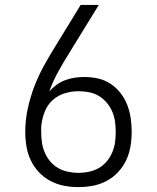

<svg xmlns="http://www.w3.org/2000/svg" viewBox="-20 -755 640 783"><path d="M300 8Q270 8 241 2.5Q212 -3 185.5 -17Q159 -31 138.5 -53Q118 -75 105.5 -101.5Q93 -128 88 -157.5Q83 -187 83 -217Q83 -264 93 -311Q103 -358 120 -402.5Q137 -447 160 -488.5Q183 -530 208 -570L309 -735H383L263 -540Q239 -502 217.5 -463Q196 -424 181 -382Q194 -397 210.5 -409Q227 -421 245.5 -428Q264 -435 284 -438Q304 -441 324 -441Q352 -441 379.5 -435Q407 -429 430.5 -413.5Q454 -398 471.5 -375.5Q489 -353 499 -327Q509 -301 513 -273Q517 -245 517 -217Q517 -187 512 -157.5Q507 -128 494.5 -101.5Q482 -75 461.5 -53Q441 -31 414.5 -17Q388 -3 359 2.5Q330 8 300 8ZM300 -50Q321 -50 342.5 -54.5Q364 -59 382.5 -69.5Q401 -80 415 -96.5Q429 -113 437.5 -133Q446 -153 449 -174Q452 -195 452 -217Q452 -238 449 -259.5Q446 -281 437.5 -300.5Q429 -320 415 -336.5Q401 -353 382.5 -364Q364 -375 342.5 -379Q321 -383 300 -383Q272 -383 244 -374.5Q216 -366 195 -347Q174 -328 163 -301Q152 -274 149 -246L148 -239V-217Q148 -195 151 -174Q154 -153 162.5 -133Q171 -113 185 -96.5Q199 -80 217.5 -69.5Q236 -59 257.5 -54.5Q279 -50 300 -50Z"/></svg>

Font: Iosevka Light Extended
Style: Regular
Weight: 300
Width: 7
Monospace: yes
Designer: Belleve Invis
Foundry: Belleve Invis
Version: Version 32.5.0; ttfautohint (v1.8.4)